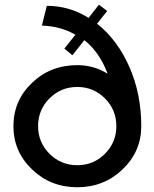

<svg xmlns="http://www.w3.org/2000/svg" viewBox="-20 -787 654 817"><path d="M393.1 -686Q480 -617.2 530.5 -502.2Q581.1 -387.2 581.1 -250Q581.1 -142.1 501.5 -66.2Q421.9 9.8 309.1 9.8Q195.3 9.8 116.2 -66.2Q37.1 -142.1 37.1 -250Q37.1 -358.9 116 -434.3Q194.8 -509.8 309.1 -509.8Q379.9 -509.8 438 -473.1Q403.8 -564.9 338.9 -616.2L288.1 -551.8L253.9 -580.1L300.8 -639.2Q238.8 -675.3 158.2 -678.2L179.2 -762.2Q275.4 -762.2 356.9 -710.9L400.9 -767.1L436 -740.2ZM309.1 -84Q377.9 -84 426.5 -132.6Q475.1 -181.2 475.1 -250Q475.1 -319.8 426.5 -368.4Q377.9 -417 309.1 -417Q239.3 -417 190.7 -368.4Q142.1 -319.8 142.1 -250Q142.1 -181.2 190.7 -132.6Q239.3 -84 309.1 -84Z"/></svg>

Font: Oakes Grotesk
Style: Medium
Weight: 500
Designer: Samuel Oakes
Foundry: Samuel Oakes
Version: Version 1.0 | wf-rip DC20170320